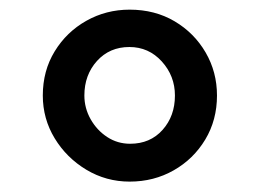

<svg xmlns="http://www.w3.org/2000/svg" viewBox="-20 -828 524 388"><path d="M242 -461Q194.5 -461 154.5 -485Q114.5 -509 90.5 -548.5Q66.5 -588 66.5 -635Q66.5 -685 90.5 -724.2Q114.5 -763.5 154.5 -786Q194.5 -808.5 242 -808.5Q293 -808.5 332.8 -785Q372.5 -761.5 395.5 -722Q418.5 -682.5 418.5 -635Q418.5 -585.5 394.8 -546Q371 -506.5 331 -483.8Q291 -461 242 -461ZM243 -537.5Q283.5 -537.5 308.5 -565.5Q333.5 -593.5 333.5 -635Q333.5 -674.5 307 -703.8Q280.5 -733 241.5 -733Q201.5 -733 176 -704.8Q150.5 -676.5 150.5 -635Q150.5 -609.5 163.2 -587Q176 -564.5 196.8 -551Q217.5 -537.5 243 -537.5Z"/></svg>

Font: Merriweather 36pt ExtraBold
Style: Regular
Weight: 800
Designer: Eben Sorkin
Foundry: Eben Sorkin
Version: Version 2.100